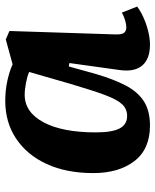

<svg xmlns="http://www.w3.org/2000/svg" viewBox="50 -627 591 731"><g transform="rotate(-90 345.5 -261.5)"><path d="M580 -119Q579 -95 585.5 -85.5Q592 -76 608 -76Q617 -76 633 -80.5Q649 -85 663 -93L686 -35Q671 -23 646 -11.5Q621 0 593 7Q565 14 541 14Q487 14 462 -15Q437 -44 444 -99L471 -293L458 -295L429 -191Q409 -123 385 -77.5Q361 -32 325 -9Q289 14 233 14Q143 14 97.5 -45.5Q52 -105 52 -202Q52 -304 86.5 -379Q121 -454 183 -495.5Q245 -537 327 -537Q367 -537 403.5 -529Q440 -521 466 -509L561 -535L593 -521ZM270 -73Q296 -73 314 -92Q332 -111 349.5 -158Q367 -205 392 -290L437 -446Q422 -453 396 -458Q370 -463 350 -463Q284 -463 245.5 -391.5Q207 -320 207 -192Q207 -130 222 -101.5Q237 -73 270 -73Z"/></g></svg>

Font: Literata 7pt
Style: Bold Italic
Weight: 700
Italic angle: -2°
Designer: Latin by Veronika Burian and Jose Scaglione. Greek by Irene Vlachou. Cyrillic by Vera Evstafieva
Foundry: TypeTogether
Version: Version 3.002